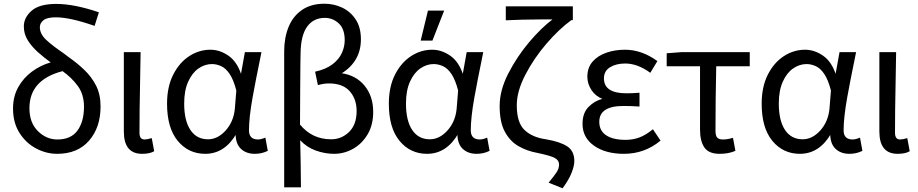

<svg xmlns="http://www.w3.org/2000/svg" viewBox="-20 -807 4930 1031"><path d="M287 19Q228 19 173.5 -10Q119 -39 84.5 -93.5Q50 -148 50 -224Q50 -289 78 -339Q106 -389 151.5 -422.5Q197 -456 252 -472Q216 -498 183.5 -527Q151 -556 129.5 -590Q108 -624 108 -665Q108 -713 150 -749.5Q192 -786 282 -786Q378 -786 511 -741L488 -668Q356 -714 280 -714Q233 -714 213.5 -698.5Q194 -683 194 -661Q194 -624 229.5 -591.5Q265 -559 320 -522L349 -500Q395 -468 433.5 -431Q472 -394 496 -347Q520 -300 520 -235Q520 -123 458.5 -52Q397 19 287 19ZM288 -58Q361 -58 396 -106Q431 -154 431 -234Q431 -300 398 -345Q365 -390 316 -425Q138 -379 138 -226Q138 -148 183.5 -103Q229 -58 288 -58Z M743 19Q645 19 645 -101V-527H735Q734 -439 732 -352Q729 -214 729 -94Q729 -58 756 -58Q771 -58 793 -65H795L808 5Q785 19 743 19Z M1348 19Q1302 19 1273.5 -8Q1245 -35 1245 -90H1250Q1187 19 1082 19Q992 19 934.5 -50.5Q877 -120 877 -250Q877 -341 910 -406Q943 -471 996 -505.5Q1049 -540 1110 -540Q1161 -540 1208 -507Q1255 -474 1278 -399H1272L1295 -527H1384Q1350 -361 1336 -282Q1317 -175 1317 -107Q1317 -59 1364 -58Q1382 -58 1405 -68L1418 3Q1386 19 1348 19ZM1097 -59Q1149 -59 1191.5 -106Q1234 -153 1241 -222L1249 -321Q1234 -379 1213 -410Q1192 -441 1167 -452Q1142 -463 1118 -463Q1080 -463 1046 -439.5Q1012 -416 990.5 -368.5Q969 -321 969 -251Q969 -159 1002.5 -109Q1036 -59 1097 -59Z M1596 199H1506V-532Q1506 -604 1529.5 -662Q1553 -720 1601.5 -753.5Q1650 -787 1722 -787Q1773 -787 1817.5 -766Q1862 -745 1890 -702.5Q1918 -660 1918 -596Q1918 -477 1813 -412V-414Q1892 -403 1938 -346.5Q1984 -290 1984 -206Q1984 -136 1954 -85.5Q1924 -35 1876 -8Q1828 19 1774 19Q1725 19 1676 1.5Q1627 -16 1592 -54Q1595 59 1596 199ZM1758 -59Q1814 -59 1854.5 -98.5Q1895 -138 1895 -211Q1895 -275 1858 -317Q1821 -359 1746 -359Q1719 -359 1687 -350L1672 -422Q1730 -435 1765 -461.5Q1800 -488 1815.5 -522Q1831 -556 1831 -591Q1831 -652 1799 -681.5Q1767 -711 1724 -711Q1663 -711 1629 -663.5Q1595 -616 1594 -520Q1593 -503 1592 -328L1591 -138Q1656 -59 1758 -59Z M2302 -589H2239L2278 -750H2365ZM2539 19Q2493 19 2464.5 -8Q2436 -35 2436 -90H2441Q2378 19 2273 19Q2183 19 2125.5 -50.5Q2068 -120 2068 -250Q2068 -341 2101 -406Q2134 -471 2187 -505.5Q2240 -540 2301 -540Q2352 -540 2399 -507Q2446 -474 2469 -399H2463L2486 -527H2575Q2541 -361 2527 -282Q2508 -175 2508 -107Q2508 -59 2555 -58Q2573 -58 2596 -68L2609 3Q2577 19 2539 19ZM2288 -59Q2340 -59 2382.5 -106Q2425 -153 2432 -222L2440 -321Q2425 -379 2404 -410Q2383 -441 2358 -452Q2333 -463 2309 -463Q2271 -463 2237 -439.5Q2203 -416 2181.5 -368.5Q2160 -321 2160 -251Q2160 -159 2193.5 -109Q2227 -59 2288 -59Z M3001 204 2926 174Q2958 135 2970 116Q2982 97 2982 76Q2982 54 2959.5 41.5Q2937 29 2865 14Q2810 4 2764.5 -22Q2719 -48 2691 -99.5Q2663 -151 2663 -238Q2663 -322 2709.5 -412.5Q2756 -503 2821 -580Q2886 -657 2947 -703H2902Q2764 -702 2696 -698V-773H3056V-699H3048Q2981 -650 2914 -572Q2847 -494 2801 -405.5Q2755 -317 2755 -242Q2755 -148 2797 -108.5Q2839 -69 2912 -59Q2988 -46 3026 -21Q3064 4 3064 58Q3064 83 3049.5 120.5Q3035 158 3001 204Z M3330 19Q3232 19 3170 -24.5Q3108 -68 3108 -142Q3108 -200 3140.5 -233Q3173 -266 3217 -277V-275Q3178 -290 3156 -323.5Q3134 -357 3134 -395Q3134 -444 3162 -476Q3190 -508 3236 -524Q3282 -540 3336 -540Q3426 -540 3510 -479L3472 -416Q3404 -466 3337 -466Q3289 -466 3256 -446Q3223 -426 3223 -386Q3223 -306 3344 -306Q3378 -306 3414 -309V-235Q3367 -238 3328 -238Q3198 -238 3198 -153Q3198 -105 3235 -80.5Q3272 -56 3339 -56Q3378 -56 3412.5 -68.5Q3447 -81 3486 -113L3527 -52Q3442 19 3330 19Z M3844 19Q3786 19 3762.5 -15Q3739 -49 3739 -111V-451H3560V-521L3639 -527H4006V-451H3826Q3822 -271 3822 -105Q3822 -78 3831.5 -68Q3841 -58 3862 -58Q3887 -58 3916 -67L3929 3Q3893 19 3844 19Z M4541 19Q4495 19 4466.5 -8Q4438 -35 4438 -90H4443Q4380 19 4275 19Q4185 19 4127.5 -50.5Q4070 -120 4070 -250Q4070 -341 4103 -406Q4136 -471 4189 -505.5Q4242 -540 4303 -540Q4354 -540 4401 -507Q4448 -474 4471 -399H4465L4488 -527H4577Q4543 -361 4529 -282Q4510 -175 4510 -107Q4510 -59 4557 -58Q4575 -58 4598 -68L4611 3Q4579 19 4541 19ZM4290 -59Q4342 -59 4384.5 -106Q4427 -153 4434 -222L4442 -321Q4427 -379 4406 -410Q4385 -441 4360 -452Q4335 -463 4311 -463Q4273 -463 4239 -439.5Q4205 -416 4183.5 -368.5Q4162 -321 4162 -251Q4162 -159 4195.5 -109Q4229 -59 4290 -59Z M4800 19Q4702 19 4702 -101V-527H4792Q4791 -439 4789 -352Q4786 -214 4786 -94Q4786 -58 4813 -58Q4828 -58 4850 -65H4852L4865 5Q4842 19 4800 19Z"/></svg>

Font: LXGW 975 Gothic SC
Style: Regular
Weight: 400
Version: Version 2.01;February 25, 2021